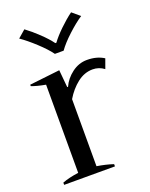

<svg xmlns="http://www.w3.org/2000/svg" viewBox="-139 -813 695 888"><g transform="rotate(-20 208.0 -369.5)"><path d="M56 -707 93 -739Q123 -717 155 -686.5Q187 -656 206 -630H211Q230 -656 261.5 -686.5Q293 -717 323 -739L361 -707Q329 -686 290 -650Q251 -614 230 -584H187Q166 -613 127 -649Q88 -685 56 -707ZM20 -11Q54 -24 100 -30V-464Q56 -472 31 -482V-489L180 -506L188 -420H192Q208 -456 242 -481.5Q276 -507 316 -507Q365 -507 399 -485L382 -438Q357 -457 326 -457Q285 -457 250 -429.5Q215 -402 190 -360V-30Q234 -23 270 -11V0H20Z"/></g></svg>

Font: Trirong
Style: Regular
Weight: 400
Designer: Katatrad Team
Foundry: CadsonDemak
Version: Version 1.001